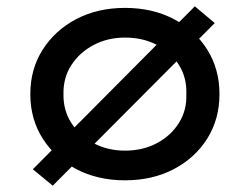

<svg xmlns="http://www.w3.org/2000/svg" viewBox="-20 -561 791 608"><path d="M147 27 84 -25 597 -541 660 -488ZM376 10Q289 10 221.5 -25.5Q154 -61 115 -122.5Q76 -184 76 -263Q76 -342 115 -403.5Q154 -465 221.5 -500.5Q289 -536 376 -536Q463 -536 530.5 -500.5Q598 -465 636.5 -403.5Q675 -342 675 -263Q675 -184 636.5 -122.5Q598 -61 530.5 -25.5Q463 10 376 10ZM376 -84Q432 -84 476.5 -107.5Q521 -131 546.5 -171.5Q572 -212 570 -263Q572 -315 546.5 -355.5Q521 -396 476.5 -419Q432 -442 376 -442Q321 -442 276.5 -418.5Q232 -395 206 -355Q180 -315 181 -263Q180 -212 206 -171.5Q232 -131 276.5 -107.5Q321 -84 376 -84Z"/></svg>

Font: Lexend Exa
Style: Regular
Weight: 400
Designer: Bonnie Shaver-Troup, Thomas Jockin
Foundry: Lexend
Version: Version 1.007